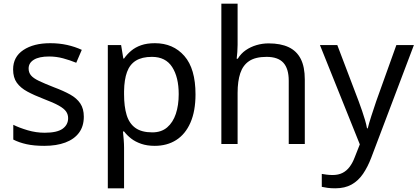

<svg xmlns="http://www.w3.org/2000/svg" viewBox="-20 -780 2262 1040"><path d="M434 -148Q434 -96 408 -61Q382 -26 334 -8Q286 10 220 10Q164 10 123.5 1Q83 -8 52 -24V-104Q84 -88 129.5 -74.5Q175 -61 222 -61Q289 -61 319 -82.5Q349 -104 349 -140Q349 -160 338 -176Q327 -192 298.5 -208Q270 -224 217 -244Q165 -264 128 -284Q91 -304 71 -332Q51 -360 51 -404Q51 -472 106.5 -509Q162 -546 252 -546Q301 -546 343.5 -536.5Q386 -527 423 -510L393 -440Q359 -454 322 -464Q285 -474 246 -474Q192 -474 163.5 -456.5Q135 -439 135 -409Q135 -387 148 -371.5Q161 -356 191.5 -341.5Q222 -327 273 -307Q324 -288 360 -268Q396 -248 415 -219.5Q434 -191 434 -148Z M819 -546Q918 -546 978.5 -477Q1039 -408 1039 -269Q1039 -178 1011.5 -115.5Q984 -53 934.5 -21.5Q885 10 818 10Q777 10 745 -1Q713 -12 690.5 -29.5Q668 -47 652 -68H646Q648 -51 650 -25Q652 1 652 20V240H564V-536H636L648 -463H652Q668 -486 690.5 -505Q713 -524 744.5 -535Q776 -546 819 -546ZM803 -472Q749 -472 716 -451.5Q683 -431 668 -390Q653 -349 652 -286V-269Q652 -203 666 -157Q680 -111 713.5 -87Q747 -63 805 -63Q854 -63 885.5 -90Q917 -117 932.5 -163.5Q948 -210 948 -270Q948 -362 912.5 -417Q877 -472 803 -472Z M1267 -537Q1267 -518 1265.5 -498Q1264 -478 1262 -462H1268Q1285 -490 1311 -508Q1337 -526 1369 -535.5Q1401 -545 1435 -545Q1500 -545 1543.5 -524.5Q1587 -504 1609 -461Q1631 -418 1631 -349V0H1544V-343Q1544 -408 1515 -440Q1486 -472 1424 -472Q1364 -472 1330 -449.5Q1296 -427 1281.5 -383.5Q1267 -340 1267 -277V0H1179V-760H1267Z M1713 -536H1807L1923 -231Q1933 -204 1941.5 -179Q1950 -154 1957 -130.5Q1964 -107 1968 -85H1972Q1978 -110 1991 -150.5Q2004 -191 2018 -232L2127 -536H2222L1991 74Q1972 124 1946.5 161.5Q1921 199 1884.5 219.5Q1848 240 1796 240Q1772 240 1754 237.5Q1736 235 1723 232V162Q1734 164 1749.5 166Q1765 168 1782 168Q1813 168 1835.5 156.5Q1858 145 1874 123.5Q1890 102 1901 73L1929 2Z"/></svg>

Font: hexukorean05
Style: Book
Weight: 400
Designer: Jelle Bosma - Monotype Design Team
Foundry: Monotype Imaging Inc.
Version: Version 2.003